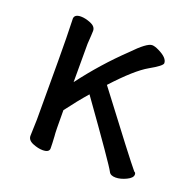

<svg xmlns="http://www.w3.org/2000/svg" viewBox="-98 -586 695 701"><g transform="rotate(20 250.0 -235.5)"><path d="M420.9 19Q400.9 19 395 6.8Q383.8 -16.1 228 -233.9Q193.8 -194.8 158.2 -147Q158.2 -60.1 160.2 -46.9Q162.1 -17.1 162.1 0Q162.1 16.1 136.2 16.1Q119.1 16.1 98.1 7.6Q77.1 -1 77.1 -18.1L79.1 -81.1Q79.1 -377.9 78.1 -397.9Q76.2 -454.1 76.2 -474.1Q78.1 -490.2 102.1 -490.2Q119.1 -490.2 140.1 -481.7Q161.1 -473.1 161.1 -456.1Q161.1 -445.8 158.2 -404.8V-255.9Q228 -349.1 311 -428.2Q361.8 -481 381.8 -481Q392.1 -481 408.2 -473.1Q445.8 -455.1 445.8 -434.1Q445.8 -423.8 398.9 -397.5Q352.1 -371.1 275.9 -288.1Q448.2 -60.1 478 -24.9Q483.9 -22.9 483.9 -15.1Q483.9 -2 461.9 8.5Q439.9 19 420.9 19Z"/></g></svg>

Font: LXGW WenKai Mono GB Screen
Style: Regular
Weight: 400
Monospace: yes
Designer: LXGW / Fontworks Inc.
Foundry: LXGW / Fontworks Inc.
Version: Version 1.510;January 18,2025